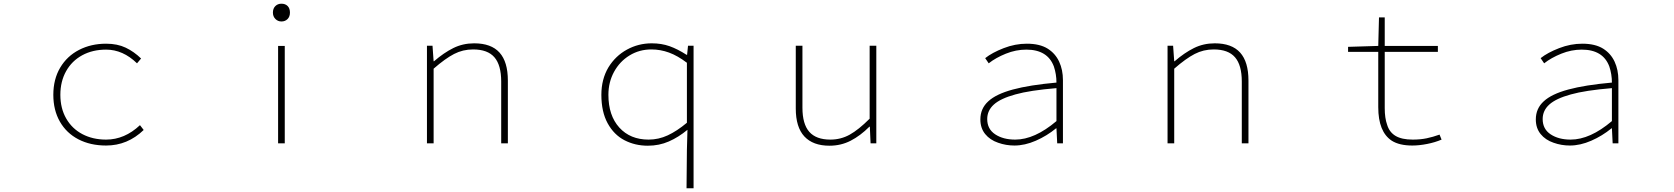

<svg xmlns="http://www.w3.org/2000/svg" viewBox="-20 -774 9040 1037"><path d="M268 -262Q268 -346 305 -408.5Q342 -471 407 -504.5Q472 -538 553 -538Q614 -538 659 -516.5Q704 -495 742 -458L720 -432Q644 -506 553 -506Q480 -506 424 -475.5Q368 -445 337 -389.5Q306 -334 306 -262Q306 -189 337.5 -134Q369 -79 425 -49.5Q481 -20 553 -20Q653 -20 736 -98L756 -72Q669 12 553 12Q468 12 403.5 -21.5Q339 -55 303.5 -117Q268 -179 268 -262Z M1482 -526H1518V0H1482ZM1454 -706Q1454 -728 1467 -741Q1480 -754 1500 -754Q1521 -754 1533.5 -741.5Q1546 -729 1546 -706Q1546 -684 1533 -671Q1520 -658 1500 -658Q1481 -658 1467.5 -671.5Q1454 -685 1454 -706Z M2286 -527H2316L2322 -443H2324Q2377 -489 2428.5 -514.5Q2480 -540 2541 -540Q2633 -540 2678 -490Q2723 -440 2723 -339V0H2687V-334Q2687 -422 2650.5 -464.5Q2614 -507 2535 -507Q2480 -507 2432.5 -482.5Q2385 -458 2322 -403V0H2286Z M3690 35 3693 -73Q3645 -33 3592.5 -10Q3540 13 3479 13Q3410 13 3353 -16.5Q3296 -46 3262 -108Q3228 -170 3228 -262Q3228 -346 3266 -410Q3304 -472 3366 -506Q3428 -540 3500 -540Q3553 -540 3596.5 -524.5Q3640 -509 3688 -478H3691L3696 -527H3726V243H3688ZM3690 -111V-435Q3640 -473 3593.5 -490Q3547 -507 3498 -507Q3433 -507 3380 -474.5Q3327 -442 3296.5 -386Q3266 -330 3266 -262Q3266 -150 3325 -85Q3384 -20 3483 -20Q3537 -20 3586.5 -43Q3636 -66 3690 -111Z M4278 -188V-527H4314V-192Q4314 -104 4351 -62Q4388 -20 4465 -20Q4521 -20 4569 -46.5Q4617 -73 4677 -133V-527H4713V0H4682L4678 -90H4676Q4627 -41 4574.5 -14Q4522 13 4460 13Q4371 13 4324.5 -37Q4278 -87 4278 -188Z M5371 -3Q5327 -18 5301 -50Q5275 -82 5275 -129Q5275 -188 5318 -227Q5360 -266 5450.5 -290.5Q5541 -315 5686 -328Q5686 -373 5672 -415Q5638 -506 5523 -506Q5467 -506 5412.5 -484Q5358 -462 5320 -432L5301 -460Q5339 -490 5401 -514Q5463 -538 5526 -538Q5596 -538 5639 -511Q5680 -485 5700.5 -441Q5721 -397 5721 -341V0H5690L5686 -81H5684Q5634 -40 5574.5 -14Q5515 12 5459 12Q5413 12 5371 -3ZM5686 -120V-298Q5542 -286 5464 -264Q5384 -242 5348 -209.5Q5312 -177 5312 -131Q5312 -77 5355 -48.5Q5398 -20 5463 -20Q5568 -20 5686 -120Z M6286 -527H6316L6322 -443H6324Q6377 -489 6428.5 -514.5Q6480 -540 6541 -540Q6633 -540 6678 -490Q6723 -440 6723 -339V0H6687V-334Q6687 -422 6650.5 -464.5Q6614 -507 6535 -507Q6480 -507 6432.5 -482.5Q6385 -458 6322 -403V0H6286Z M7497 -14Q7424 -62 7424 -195V-494H7261V-521L7424 -526L7428 -680H7459V-526H7746V-494H7459V-190Q7459 -136 7472 -100Q7484 -60 7517.5 -40Q7551 -20 7610 -20Q7651 -20 7685 -27Q7719 -34 7755 -47L7766 -20Q7731 -5 7688 3.5Q7645 12 7608 12Q7538 12 7497 -14Z M8371 -3Q8327 -18 8301 -50Q8275 -82 8275 -129Q8275 -188 8318 -227Q8360 -266 8450.5 -290.5Q8541 -315 8686 -328Q8686 -373 8672 -415Q8638 -506 8523 -506Q8467 -506 8412.5 -484Q8358 -462 8320 -432L8301 -460Q8339 -490 8401 -514Q8463 -538 8526 -538Q8596 -538 8639 -511Q8680 -485 8700.5 -441Q8721 -397 8721 -341V0H8690L8686 -81H8684Q8634 -40 8574.5 -14Q8515 12 8459 12Q8413 12 8371 -3ZM8686 -120V-298Q8542 -286 8464 -264Q8384 -242 8348 -209.5Q8312 -177 8312 -131Q8312 -77 8355 -48.5Q8398 -20 8463 -20Q8568 -20 8686 -120Z"/></svg>

Font: Merged Yaku Han JP Thin
Style: Regular
Weight: 250
Designer: Ryoko NISHIZUKA 西塚涼子 (kana, bopomofo & ideographs); Paul D. Hunt (Latin, Greek & Cyrillic); Sandoll Communications 산돌커뮤니
Foundry: Adobe
Version: Version 2.004